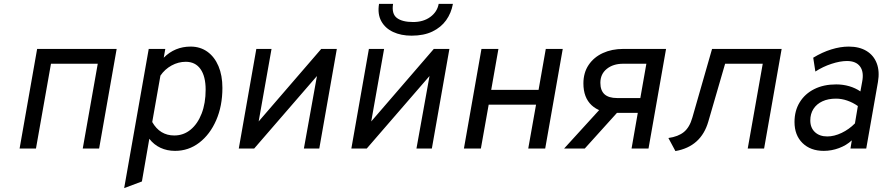

<svg xmlns="http://www.w3.org/2000/svg" viewBox="-20 -762 4536 985"><path d="M80.5 0 170.5 -511H578.5L488.5 0H404.5L481.5 -435H241.5L164.5 0Z M617 203 743 -511H828L820 -466Q877 -523 958 -523Q1007 -523 1043.8 -496.8Q1080.5 -470.5 1100.8 -422.8Q1121 -375 1121 -311Q1121 -218.5 1089.2 -145.5Q1057.5 -72.5 1002.5 -30.2Q947.5 12 878 12Q837 12 803.2 -3.8Q769.5 -19.5 746 -50L708 169ZM874 -67Q921.5 -67 957.8 -96.8Q994 -126.5 1014.5 -179.5Q1035 -232.5 1035 -302Q1035 -370.5 1008.5 -407.8Q982 -445 933 -445Q895 -445 860.2 -426Q825.5 -407 803 -374L761 -136Q780.5 -101.5 809 -84.2Q837.5 -67 874 -67Z M1205 0 1295 -511H1373L1307 -139L1628 -511H1708L1618 0H1539L1606 -372L1284 0Z M1782.5 0 1872.5 -511H1950.5L1884.5 -139L2205.5 -511H2285.5L2195.5 0H2116.5L2183.5 -372L1861.5 0ZM2091.5 -579Q2037.5 -579 1996.8 -598Q1956 -617 1936 -653.5Q1916 -690 1924.5 -742H1996.5Q1988.5 -691 2016 -670Q2043.5 -649 2099.5 -649Q2152 -649 2187.5 -675Q2223 -701 2230.5 -742H2303.5Q2295 -695 2268.8 -658.2Q2242.5 -621.5 2198.2 -600.2Q2154 -579 2091.5 -579Z M2360 0 2450 -511H2537L2500 -301H2743L2780 -511H2867L2777 0H2690L2730 -225H2487L2447 0Z M3220 0 3252 -183H3131Q3057 -183 3015 -222.2Q2973 -261.5 2973 -334Q2973 -389 2999.8 -428.8Q3026.5 -468.5 3072.8 -489.8Q3119 -511 3177 -511H3397L3307 0ZM2874 0 3080 -226H3184L2980 0ZM3146 -259H3265L3296 -435H3177Q3125.5 -435 3092.8 -408.5Q3060 -382 3060 -337Q3060 -298 3081.2 -278.5Q3102.5 -259 3146 -259Z M3445 13 3409 -54Q3459.5 -61 3488.8 -85Q3518 -109 3532 -159L3633 -511H3990L3900 0H3816L3893 -435H3700L3614 -139Q3595.5 -74.5 3553.2 -36.5Q3511 1.5 3445 13Z M4206 12Q4138 12 4097 -28.2Q4056 -68.5 4056 -136Q4056 -194 4082.8 -237.5Q4109.5 -281 4157.5 -305Q4205.5 -329 4270 -329Q4304.5 -329 4336.5 -319.8Q4368.5 -310.5 4394 -293L4403 -342Q4413 -393 4392.2 -421Q4371.5 -449 4325 -449Q4290 -449 4245.8 -434.5Q4201.5 -420 4163 -395L4152 -466Q4198 -494 4244.8 -508.5Q4291.5 -523 4334 -523Q4388.5 -523 4425.5 -500.5Q4462.5 -478 4478 -437Q4493.5 -396 4484 -341L4424 0H4343L4350 -42Q4322.5 -16.5 4284.2 -2.2Q4246 12 4206 12ZM4224 -62Q4259.5 -62 4297.8 -80.2Q4336 -98.5 4366 -129L4381 -218Q4355.5 -236 4326.5 -246Q4297.5 -256 4269 -256Q4228.5 -256 4199 -242.2Q4169.5 -228.5 4153.2 -203.2Q4137 -178 4137 -144Q4137 -106.5 4160.8 -84.2Q4184.5 -62 4224 -62Z"/></svg>

Font: Overpass
Style: Italic
Weight: 400
Italic angle: -10°
Designer: Delve Withrington, Dave Bailey, Thomas Jockin
Foundry: Delve Fonts LLC
Version: Version 4.000